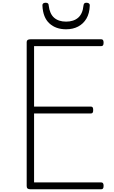

<svg xmlns="http://www.w3.org/2000/svg" viewBox="-20 -1383 834 1403"><path d="M202 0Q188 0 181.5 -5.5Q175 -11 175 -23V-1076Q175 -1086 182 -1091Q189 -1096 203 -1096H720Q728 -1096 732.5 -1090.5Q737 -1085 737 -1071Q737 -1057 732.5 -1051.5Q728 -1046 720 -1046H229V-604H645Q653 -604 657 -598.5Q661 -593 661 -579Q661 -565 657 -559.5Q653 -554 645 -554H229V-50H720Q728 -50 732.5 -44.5Q737 -39 737 -25Q737 -11 732.5 -5.5Q728 0 720 0ZM463 -1169Q388 -1169 341 -1212Q294 -1255 290 -1342Q289 -1352 295 -1357.5Q301 -1363 314 -1363Q326 -1363 331 -1357.5Q336 -1352 336 -1342Q343 -1282 375.5 -1253.5Q408 -1225 463 -1225Q518 -1225 551 -1253.5Q584 -1282 590 -1342Q591 -1352 595.5 -1357.5Q600 -1363 611 -1363Q624 -1363 630.5 -1357.5Q637 -1352 636 -1342Q634 -1285 611.5 -1247Q589 -1209 551 -1189Q513 -1169 463 -1169Z"/></svg>

Font: Playwrite FR Moderne ExtraLight
Style: Regular
Weight: 250
Version: Version 1.002